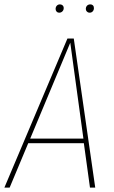

<svg xmlns="http://www.w3.org/2000/svg" viewBox="-29 -857 519 877"><path d="M382 0 354 -203H100L15 0H-9L279 -681H308L406 0ZM109 -224H352L292 -662ZM225 -816Q225 -825 230.5 -831Q236 -837 245 -837Q252 -837 257 -832.5Q262 -828 262 -820Q262 -811 256 -805Q250 -799 241 -799Q234 -799 229.5 -804Q225 -809 225 -816ZM363 -816Q363 -825 368.5 -831Q374 -837 384 -837Q391 -837 395.5 -832.5Q400 -828 400 -820Q400 -811 394.5 -805Q389 -799 380 -799Q373 -799 368 -804Q363 -809 363 -816Z"/></svg>

Font: Fira Sans Extra Condensed Thin
Style: Italic
Weight: 250
Width: 3
Italic angle: -8°
Designer: Carrois Corporate & Edenspiekermann AG
Foundry: Carrois Corporate GbR & Edenspiekermann AG
Version: Version 4.203